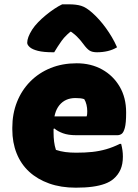

<svg xmlns="http://www.w3.org/2000/svg" viewBox="-20 -854 640 889"><path d="M335 -561Q401 -561 452.5 -532.5Q504 -504 534 -453Q564 -402 564 -334V-331Q564 -284 558 -262Q552 -240 543 -234Q534 -228 524 -228H332Q296 -228 271.5 -237Q247 -246 232 -259L212 -251L214 -315H381Q383 -320 383.5 -326Q384 -332 384 -339Q384 -354 380.5 -369Q377 -384 370 -395Q361 -398 351.5 -399Q342 -400 329 -400Q282 -400 255 -367Q228 -334 228 -269V-240Q228 -218 230.5 -198Q233 -178 239 -160Q260 -153 282.5 -150Q305 -147 333 -147Q374 -147 407 -150.5Q440 -154 471.5 -163Q503 -172 535 -188H541Q545 -172 547 -158Q549 -144 549 -129Q549 -94 538 -69Q527 -44 506 -26Q490 -12 465.5 -3Q441 6 408 10.5Q375 15 331 15Q262 15 207.5 -4.5Q153 -24 115 -59Q77 -94 57 -144Q37 -194 37 -255V-263Q37 -327 58.5 -381.5Q80 -436 120 -476.5Q160 -517 214.5 -539Q269 -561 335 -561ZM268 -834Q276 -834 283.5 -834Q291 -834 299 -834Q333 -834 356 -827Q379 -820 407 -795Q424 -780 440 -762Q456 -744 470.5 -724Q485 -704 498 -682Q511 -660 522 -635Q502 -623 478.5 -617.5Q455 -612 429 -612Q407 -612 394.5 -620Q382 -628 366 -650Q353 -668 336 -685Q319 -702 285 -723L341 -707H275L329 -725Q285 -693 265 -664.5Q245 -636 231 -612H225Q182 -612 156 -618.5Q130 -625 118 -635.5Q106 -646 106 -656Q106 -668 111.5 -683Q117 -698 129 -717Q140 -734 156.5 -751Q173 -768 192.5 -784Q212 -800 231.5 -813Q251 -826 268 -834Z"/></svg>

Font: Recursive Monospace Casual Black
Style: Regular
Weight: 900
Version: Version 1.047